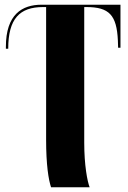

<svg xmlns="http://www.w3.org/2000/svg" viewBox="-20 -556 545 816"><path d="M197 240H361C351 214 338 146 338 50V-526H347C444 -526 476 -492 481 -384L482 -353H492V-536H157C74 -536 5 -495 5 -357V-349H15C15 -476 63 -526 163 -526H176V38C176 144 186 207 197 240Z"/></svg>

Font: Noto Serif Display ExtraCondensed Black
Style: Regular
Weight: 900
Width: 2
Designer: Monotype Design Team
Foundry: Monotype Imaging Inc.
Version: Version 2.009